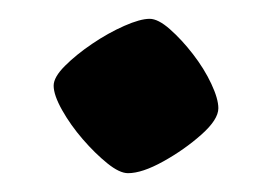

<svg xmlns="http://www.w3.org/2000/svg" viewBox="-20 -371 289 204"><path d="M116 -187Q107 -187 94 -197.5Q81 -208 68 -223Q55 -238 46 -254Q37 -270 37 -280Q37 -289 49 -301Q61 -313 78 -324.5Q95 -336 112 -343.5Q129 -351 139 -351Q148 -351 160.5 -340Q173 -329 185 -313.5Q197 -298 204.5 -282Q212 -266 212 -256Q212 -244 194 -228Q176 -212 153.5 -199.5Q131 -187 116 -187Z"/></svg>

Font: Texturina Medium 12pt Black
Style: Regular
Weight: 900
Version: Version 1.002